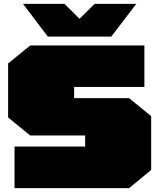

<svg xmlns="http://www.w3.org/2000/svg" viewBox="-20 -972 823 992"><path d="M227 -783 99 -952H313L391 -875L469 -952H684L555 -783ZM55 0V-215H420V-272H136L22 -365V-644L136 -737H726V-523H363V-465H647L761 -372V-94L647 0Z"/></svg>

Font: Tomorrow Black
Style: Regular
Weight: 900
Designer: Tony de Marco, Monica Rizzolli
Foundry: Just in Type
Version: Version 2.002